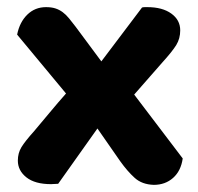

<svg xmlns="http://www.w3.org/2000/svg" viewBox="-20 -508 555 538"><path d="M76 -141Q98 -167 120 -193.5Q142 -220 165 -246L28 -411Q35 -446 56.5 -467Q78 -488 109 -488Q124 -488 135 -484.5Q146 -481 155.5 -474Q165 -467 173.5 -456.5Q182 -446 192 -433L264 -336L378 -487Q382 -488 386 -488Q390 -488 393 -488Q435 -488 460 -470Q485 -452 485 -423Q485 -400 474 -382Q463 -364 434 -332L356 -243L492 -64Q487 -29 465 -9.5Q443 10 411 10Q378 9 357.5 -9.5Q337 -28 317 -56L253 -148L143 7Q139 7 133 7.5Q127 8 123 8Q78 8 54 -11Q30 -30 30 -58Q30 -79 40 -95.5Q50 -112 76 -141Z"/></svg>

Font: Baloo Thambi 2
Style: Bold
Weight: 700
Designer: Aadarsh Rajan and Ek Type
Foundry: Ek Type
Version: Version 1.640;hotconv 1.0.111;makeotfexe 2.5.65597; ttfautoh